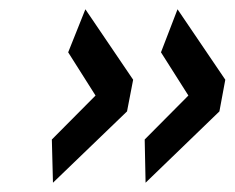

<svg xmlns="http://www.w3.org/2000/svg" viewBox="-20 -499 506 414"><path d="M91.8 -198.2 186 -293 127 -386.2 164.1 -479 267.1 -327.1 253.9 -258.8 94.2 -105ZM292 -198.2 386.2 -293 327.1 -386.2 362.8 -479 465.8 -327.1 453.1 -258.8 293.9 -105Z"/></svg>

Font: Involve SemiBold Oblique
Style: Italic
Weight: 600
Italic angle: -10.5°
Designer: Stefan Peev
Foundry: Context Ltd.
Version: Version 1.001